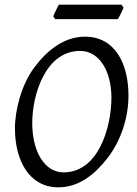

<svg xmlns="http://www.w3.org/2000/svg" viewBox="-20 -787 585 822"><path d="M500 -767H232C230 -764 228 -760 226 -756L213 -729C211 -724 209 -720 208 -717L216 -705H484C492 -716 503 -740 509 -754ZM530 -378C530 -515 472 -630 344 -630C253 -630 180 -570 126 -497C73 -426 44 -318 44 -237C44 -100 105 15 230 15C317 15 385 -39 440 -110C499 -186 530 -285 530 -378ZM457 -369C457 -245 403 -49 252 -49C171 -49 118 -138 118 -260C118 -382 175 -569 323 -569C408 -569 457 -478 457 -369Z"/></svg>

Font: Oxford Ugaritic Clay
Style: Regular
Weight: 400
Designer: Jacob Thomas
Foundry: Bengal Creative Media Limited
Version: Version 1.000